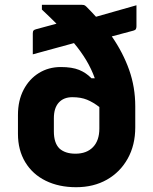

<svg xmlns="http://www.w3.org/2000/svg" viewBox="-20 -770 640 802"><path d="M234 -490Q281 -490 310.5 -478Q340 -466 362 -443H376Q362 -482 340.5 -518Q319 -554 289 -590L117 -543V-630Q117 -639 120 -642.5Q123 -646 131 -648L216 -671Q202 -685 186.5 -700Q171 -715 155 -730V-750H321Q326 -750 330.5 -749Q335 -748 341 -742Q362 -721 381 -700L550 -748V-660Q550 -653 547.5 -648.5Q545 -644 537 -642L447 -618Q494 -550 519.5 -478Q545 -406 545 -326V-238Q545 -164 513.5 -107.5Q482 -51 426.5 -19.5Q371 12 298 12Q226 12 171 -15Q116 -42 85.5 -92.5Q55 -143 55 -211V-290Q55 -350 78.5 -395Q102 -440 142.5 -465Q183 -490 234 -490ZM228 -150Q252 -128 295 -128Q342 -128 368.5 -155.5Q395 -183 395 -233V-323Q369 -343 343.5 -353.5Q318 -364 282 -364Q246 -364 225.5 -341.5Q205 -319 205 -276V-221Q205 -173 228 -150Z"/></svg>

Font: Recursive Sn Lnr St XBd
Style: Regular
Weight: 800
Version: Version 1.079;hotconv 1.0.112;makeotfexe 2.5.65598; ttfautoh